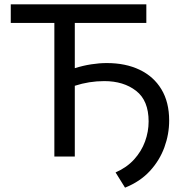

<svg xmlns="http://www.w3.org/2000/svg" viewBox="-20 -720 834 883"><path d="M230 0V-614.5H29.5V-700H653V-614.5H324V-406.5Q362.5 -418.5 399.5 -424.2Q436.5 -430 471 -430Q557.5 -430 622 -399.2Q686.5 -368.5 722.2 -309.5Q758 -250.5 758 -165.5Q758 -103 736 -42.5Q714 18 669 66.8Q624 115.5 555 143L511.5 73Q563 50.5 596.8 13.2Q630.5 -24 647 -69.2Q663.5 -114.5 663.5 -161.5Q663.5 -257.5 606 -302.2Q548.5 -347 459.5 -347Q390 -347 324 -325.5V0Z"/></svg>

Font: Geologica Light
Style: Regular
Weight: 300
Designer: Sindre Bremnes, Frode Helland
Foundry: Monokrom Skriftforlag AS
Version: Version 1.010; ttfautohint (v1.8.4.7-5d5b);gftools[0.9.28]